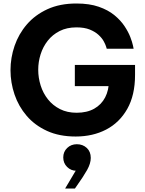

<svg xmlns="http://www.w3.org/2000/svg" viewBox="-20 -770 830 1097"><path d="M412.4 10Q318.8 10 248.8 -22Q178.8 -54 132.4 -108.2Q86 -162.4 63 -230.2Q40 -298 40 -369Q40 -440 63.3 -508Q86.6 -576 133.5 -630.5Q180.4 -685 251.2 -717.5Q322 -750 416.6 -750Q490.8 -750 544.3 -731.4Q597.8 -712.8 633.6 -683.3Q669.4 -653.8 691.3 -620.8Q713.2 -587.8 724.5 -558.3Q735.8 -528.8 739.6 -510.2Q743.4 -491.6 743.4 -491.6H589.8Q589.8 -491.6 586.1 -504Q582.4 -516.4 572.5 -534.5Q562.6 -552.6 543 -570.7Q523.4 -588.8 492.8 -601.2Q462.2 -613.6 417 -613.6Q361.8 -613.6 320.9 -592.8Q280 -572 252.8 -537.4Q225.6 -502.8 212 -459.7Q198.4 -416.6 198.4 -371.6Q198.4 -325.6 212.3 -281.5Q226.2 -237.4 253.9 -202.5Q281.6 -167.6 322.7 -146.7Q363.8 -125.8 417.8 -125.8Q477.2 -125.8 518.3 -149Q559.4 -172.2 580.9 -213.7Q602.4 -255.2 602.4 -310.2V-323L643.2 -277.8H407.6V-399H751.6V-342Q751.6 -226.2 707.2 -147.8Q662.8 -69.4 586.5 -29.7Q510.2 10 412.4 10ZM408.2 307H352.2L432.8 171.2L434 202.6Q429.2 203.8 426.1 204.7Q423 205.6 416.6 205.6Q385.2 205.6 363.3 183.7Q341.4 161.8 341.4 129.6Q341.4 97 363.8 75.5Q386.2 54 419 54Q453 54 475.8 75.2Q498.6 96.4 498.6 132.2Q498.6 163.8 477.8 201Q457 238.2 415.2 297Z"/></svg>

Font: Be Vietnam Pro Variable Thin
Style: Regular
Weight: 100
Designer: Lam Bao, Tony Le, Vietanh Nguyen
Foundry: Yellow Type Foundry
Version: Version 1.002